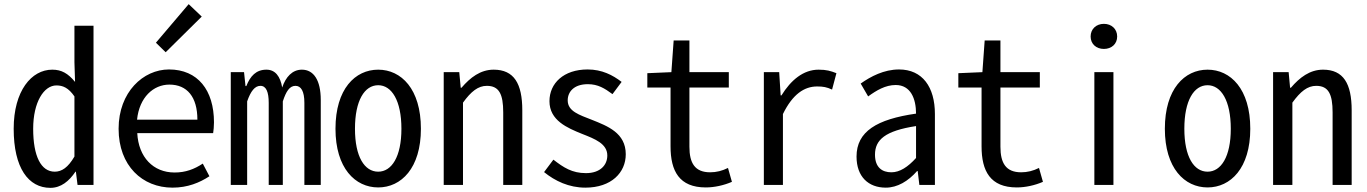

<svg xmlns="http://www.w3.org/2000/svg" viewBox="-20 -892 6594 926"><path d="M223 14C274 14 313 -18 344 -64H346L354 0H431V-768H339V-592L342 -497C308 -538 277 -556 232 -556C132 -556 46 -454 46 -271C46 -82 117 14 223 14ZM244 -64C178 -64 140 -138 140 -271C140 -400 192 -480 252 -480C283 -480 310 -469 339 -427V-137C308 -84 278 -64 244 -64Z M812 13C885 13 943 -11 990 -42L958 -103C917 -76 875 -60 822 -60C719 -60 648 -134 642 -250H1008C1010 -264 1012 -282 1012 -302C1012 -457 934 -557 795 -557C671 -557 552 -448 552 -271C552 -92 667 13 812 13ZM641 -315C652 -423 720 -484 797 -484C882 -484 932 -425 932 -315ZM779 -640 953 -812 890 -872 732 -686Z M1093 0H1172V-403C1189 -452 1209 -478 1236 -478C1264 -478 1276 -448 1276 -396V0H1344V-403C1360 -452 1377 -478 1405 -478C1432 -478 1448 -452 1448 -396V0H1527V-410C1527 -505 1493 -556 1436 -556C1390 -556 1358 -521 1341 -470C1332 -523 1308 -556 1265 -556C1215 -556 1187 -525 1168 -477H1164L1157 -544H1093Z M1804 12C1915 12 2010 -81 2010 -271C2010 -463 1915 -556 1804 -556C1693 -556 1598 -463 1598 -271C1598 -81 1693 12 1804 12ZM1804 -64C1738 -64 1692 -136 1692 -271C1692 -407 1738 -481 1804 -481C1869 -481 1916 -407 1916 -271C1916 -136 1869 -64 1804 -64Z M2120 0H2213V-397C2252 -451 2286 -478 2328 -478C2387 -478 2407 -438 2407 -350V0H2499V-360C2499 -489 2459 -556 2361 -556C2297 -556 2248 -518 2206 -469H2202L2195 -544H2120Z M2803 13C2929 13 2998 -60 2998 -148C2998 -251 2910 -284 2835 -314C2774 -338 2718 -355 2718 -408C2718 -449 2748 -486 2815 -486C2864 -486 2896 -466 2934 -438L2978 -497C2935 -530 2883 -557 2814 -557C2698 -557 2630 -490 2630 -404C2630 -311 2716 -275 2788 -246C2849 -222 2909 -199 2909 -142C2909 -96 2875 -57 2806 -57C2739 -57 2698 -84 2649 -122L2604 -62C2657 -19 2724 13 2803 13Z M3384 12C3425 12 3471 2 3510 -15L3491 -82C3463 -68 3435 -61 3405 -61C3331 -61 3305 -106 3305 -184V-470H3495V-544H3305V-697H3229L3218 -544L3102 -539V-470H3214V-186C3214 -67 3256 12 3384 12Z M3664 0H3756V-342C3803 -438 3859 -475 3921 -475C3950 -475 3967 -472 3993 -460L4014 -539C3986 -550 3966 -556 3928 -556C3854 -556 3794 -505 3749 -432H3745L3738 -544H3664Z M4252 13C4308 13 4360 -18 4403 -67H4406L4414 0H4489V-342C4489 -472 4429 -557 4316 -557C4243 -557 4179 -523 4131 -489L4167 -427C4207 -456 4250 -482 4300 -482C4372 -482 4398 -416 4398 -344C4209 -317 4111 -258 4111 -137C4111 -39 4169 13 4252 13ZM4279 -61C4235 -61 4200 -84 4200 -146C4200 -218 4249 -261 4398 -284V-130C4359 -87 4320 -61 4279 -61Z M4884 12C4925 12 4971 2 5010 -15L4991 -82C4963 -68 4935 -61 4905 -61C4831 -61 4805 -106 4805 -184V-470H4995V-544H4805V-697H4729L4718 -544L4602 -539V-470H4714V-186C4714 -67 4756 12 4884 12Z M5258 0H5350V-544H5258ZM5304 -656C5341 -656 5368 -680 5368 -716C5368 -752 5341 -777 5304 -777C5267 -777 5240 -752 5240 -716C5240 -680 5267 -656 5304 -656Z M5804 12C5915 12 6010 -81 6010 -271C6010 -463 5915 -556 5804 -556C5693 -556 5598 -463 5598 -271C5598 -81 5693 12 5804 12ZM5804 -64C5738 -64 5692 -136 5692 -271C5692 -407 5738 -481 5804 -481C5869 -481 5916 -407 5916 -271C5916 -136 5869 -64 5804 -64Z M6120 0H6213V-397C6252 -451 6286 -478 6328 -478C6387 -478 6407 -438 6407 -350V0H6499V-360C6499 -489 6459 -556 6361 -556C6297 -556 6248 -518 6206 -469H6202L6195 -544H6120Z"/></svg>

Font: Noto Sans Mono CJK SC
Style: Regular
Weight: 400
Designer: Ryoko NISHIZUKA 西塚涼子 (kana, bopomofo & ideographs); Paul D. Hunt (Latin, Greek & Cyrillic); Sandoll Communications 산돌커뮤니
Foundry: Adobe
Version: Version 2.004;hotconv 1.0.118;makeotfexe 2.5.65603